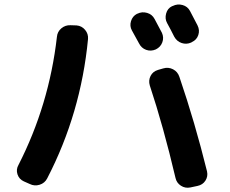

<svg xmlns="http://www.w3.org/2000/svg" viewBox="-20 -821 1040 868"><path d="M608.4 -625Q603.5 -633.8 576.2 -683.6Q565.4 -703.1 572.3 -725.6Q579.1 -748 599.6 -758.8H600.6Q622.1 -769.5 645 -762.7Q668 -755.9 678.7 -735.4Q689.5 -715.8 711.9 -672.9Q721.7 -651.4 713.9 -629.9Q706.1 -608.4 684.6 -597.7Q662.1 -587.9 640.6 -595.7Q619.1 -603.5 608.4 -625ZM844.7 -628.9Q823.2 -619.1 801.3 -626.5Q779.3 -633.8 767.6 -655.3Q762.7 -665 752 -686Q741.2 -707 735.4 -716.8Q724.6 -736.3 731 -759.8Q737.3 -783.2 757.8 -793L760.7 -793.9Q782.2 -804.7 805.2 -798.3Q828.1 -792 838.9 -771.5Q872.1 -708 873 -706.1Q883.8 -684.6 876.5 -662.6Q869.1 -640.6 847.7 -630.9ZM717.8 -511.7Q741.2 -518.6 762.2 -507.8Q783.2 -497.1 791 -473.6Q861.3 -267.6 916 -45.9Q920.9 -23.4 908.7 -4.4Q896.5 14.6 873 19.5L840.8 26.4Q817.4 31.2 797.9 18.6Q778.3 5.9 773.4 -16.6Q718.8 -249 657.2 -434.6Q650.4 -457 660.6 -477.5Q670.9 -498 694.3 -504.9ZM87.9 -1Q66.4 -10.7 59.1 -32.7Q51.8 -54.7 63.5 -75.2Q202.1 -346.7 237.3 -654.3Q239.3 -677.7 257.3 -692.9Q275.4 -708 298.8 -707L326.2 -706.1Q349.6 -704.1 364.7 -686Q379.9 -668 377.9 -644.5Q345.7 -308.6 193.4 -14.6Q182.6 6.8 159.2 14.2Q135.7 21.5 114.3 10.7Z"/></svg>

Font: Rounded Mgen+ 1mn bold
Style: Bold
Weight: 700
Designer: [Source Han Sans]
Ryoko NISHIZUKA  (kana & ideographs); Paul D. Hunt (Latin, Greek & Cyrillic); Wenlong ZHANG  (bopomofo
Version: Version 1.059.20150602